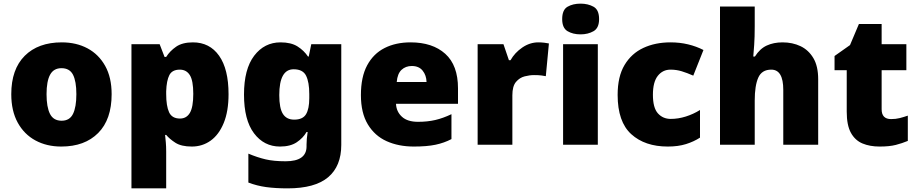

<svg xmlns="http://www.w3.org/2000/svg" viewBox="-20 -796 5044 1056"><path d="M594 -278Q594 -139 520 -64.5Q446 10 317 10Q237 10 175 -23.5Q113 -57 77.5 -121.5Q42 -186 42 -278Q42 -415 116 -489Q190 -563 320 -563Q400 -563 461.5 -530Q523 -497 558.5 -433.5Q594 -370 594 -278ZM236 -278Q236 -207 255 -169.5Q274 -132 319 -132Q363 -132 381.5 -169.5Q400 -207 400 -278Q400 -349 381.5 -385Q363 -421 318 -421Q275 -421 255.5 -385Q236 -349 236 -278Z M1041 -563Q1133 -563 1185 -489.5Q1237 -416 1237 -278Q1237 -184 1210.5 -119.5Q1184 -55 1138.5 -22.5Q1093 10 1035 10Q977 10 944.5 -11Q912 -32 894 -54H888Q890 -35 892 -13Q894 9 894 38V240H703V-553H858L885 -483H894Q914 -515 948.5 -539Q983 -563 1041 -563ZM969 -413Q927 -413 911.5 -383Q896 -353 894 -294V-279Q894 -213 910 -178.5Q926 -144 970 -144Q1006 -144 1024.5 -175.5Q1043 -207 1043 -280Q1043 -353 1024 -383Q1005 -413 969 -413Z M1523 -563Q1581 -563 1616.5 -540.5Q1652 -518 1674 -485H1678L1692 -553H1857V1Q1857 118 1784.5 179Q1712 240 1562 240Q1495 240 1444 233Q1393 226 1346 208V49Q1396 70 1441 80.5Q1486 91 1551 91Q1666 91 1666 9V-1Q1666 -30 1672 -70H1666Q1647 -37 1612 -13.5Q1577 10 1520 10Q1432 10 1377 -63Q1322 -136 1322 -276Q1322 -416 1378 -489.5Q1434 -563 1523 -563ZM1595 -415Q1516 -415 1516 -273Q1516 -201 1536 -169.5Q1556 -138 1598 -138Q1645 -138 1663 -167.5Q1681 -197 1681 -256V-279Q1681 -344 1663.5 -379.5Q1646 -415 1595 -415Z M2238 -563Q2359 -563 2429 -500Q2499 -437 2499 -310V-225H2158Q2160 -182 2190.5 -154Q2221 -126 2279 -126Q2331 -126 2374 -136Q2417 -146 2463 -168V-31Q2423 -10 2375.5 0Q2328 10 2256 10Q2172 10 2106.5 -19.5Q2041 -49 2003 -112Q1965 -175 1965 -273Q1965 -373 1999.5 -437Q2034 -501 2095.5 -532Q2157 -563 2238 -563ZM2245 -433Q2211 -433 2188.5 -412Q2166 -391 2162 -345H2326Q2325 -382 2304.5 -407.5Q2284 -433 2245 -433Z M2941 -563Q2957 -563 2974 -561Q2991 -559 2999 -557L2982 -377Q2972 -379 2957.5 -381Q2943 -383 2917 -383Q2893 -383 2865.5 -376Q2838 -369 2818 -345.5Q2798 -322 2798 -272V0H2607V-553H2749L2779 -465H2788Q2811 -506 2852.5 -534.5Q2894 -563 2941 -563Z M3173 -776Q3214 -776 3244.5 -759Q3275 -742 3275 -691Q3275 -642 3244.5 -624.5Q3214 -607 3173 -607Q3131 -607 3101.5 -624.5Q3072 -642 3072 -691Q3072 -742 3101.5 -759Q3131 -776 3173 -776ZM3268 -553V0H3077V-553Z M3653 10Q3527 10 3452 -58Q3377 -126 3377 -274Q3377 -375 3415 -438.5Q3453 -502 3518.5 -532.5Q3584 -563 3668 -563Q3719 -563 3764.5 -552Q3810 -541 3849 -521L3793 -380Q3759 -395 3729.5 -404Q3700 -413 3668 -413Q3625 -413 3598 -379Q3571 -345 3571 -275Q3571 -203 3598.5 -172.5Q3626 -142 3669 -142Q3710 -142 3751.5 -155Q3793 -168 3830 -191V-39Q3796 -17 3753 -3.5Q3710 10 3653 10Z M4131 -652Q4131 -591 4128 -549Q4125 -507 4123 -485H4132Q4159 -528 4197 -545.5Q4235 -563 4284 -563Q4339 -563 4383 -542Q4427 -521 4453.5 -476.5Q4480 -432 4480 -360V0H4288V-302Q4288 -413 4222 -413Q4170 -413 4150.5 -369Q4131 -325 4131 -243V0H3940V-760H4131Z M4881 -141Q4907 -141 4928.5 -146.5Q4950 -152 4973 -160V-21Q4942 -8 4907 1Q4872 10 4818 10Q4764 10 4723.5 -7Q4683 -24 4660 -65.5Q4637 -107 4637 -182V-410H4570V-488L4655 -548L4704 -664H4829V-553H4965V-410H4829V-195Q4829 -141 4881 -141Z"/></svg>

Font: Noto Sans Georgian Black
Style: Regular
Weight: 900
Designer: Monotype Design Team, Akaki Razmadze
Foundry: Google LLC
Version: Version 2.005; ttfautohint (v1.8.4.7-5d5b)